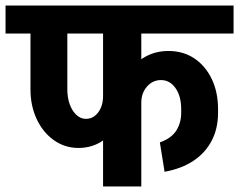

<svg xmlns="http://www.w3.org/2000/svg" viewBox="-45 -673 863 693"><path d="M396 -552V-653H798V-552ZM609 -266V-280H742V-266ZM549 -53 532 -159Q574 -174 591.5 -202Q609 -230 609 -266H742Q742 -209 719 -165Q696 -121 653 -92.5Q610 -64 549 -53ZM609 -279Q609 -326 588.5 -355Q568 -384 536 -384L563 -489Q616 -489 656 -462.5Q696 -436 719 -388.5Q742 -341 742 -279ZM387 -302Q387 -355 410 -397.5Q433 -440 473 -464.5Q513 -489 563 -489L536 -384Q506 -384 485.5 -360.5Q465 -337 465 -302ZM238 -139Q189 -139 149.5 -167Q110 -195 87.5 -243Q65 -291 65 -350H198Q198 -321 206.5 -297Q215 -273 230.5 -258.5Q246 -244 265 -244ZM238 -139 265 -244Q292 -244 309.5 -267.5Q327 -291 327 -327H405Q405 -274 383 -231Q361 -188 323.5 -163.5Q286 -139 238 -139ZM65 -349V-623H198V-349ZM-25 -552V-653H374V-552ZM327 0V-639H465V0ZM235 -552V-653H558V-552Z"/></svg>

Font: Akshar Light SemiBold
Style: Regular
Weight: 600
Version: Version 1.100